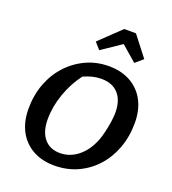

<svg xmlns="http://www.w3.org/2000/svg" viewBox="-161 -1024 1032 1154"><g transform="rotate(20 355.5 -446.5)"><path d="M319 11Q239 11 180 -22Q121 -55 89 -115.5Q57 -176 57 -258Q57 -344 84.5 -417.5Q112 -491 162.5 -546Q213 -601 280 -632Q347 -663 425 -663Q505 -663 564 -630Q623 -597 655 -537Q687 -477 687 -395Q687 -307 659.5 -233Q632 -159 582.5 -104.5Q533 -50 466 -19.5Q399 11 319 11ZM325 -71Q387 -71 438.5 -111.5Q490 -152 520 -226Q530 -252 538 -286Q546 -320 551 -354Q556 -388 556 -412Q556 -491 517.5 -533.5Q479 -576 408 -576Q354 -576 295 -549Q245 -483 216 -400.5Q187 -318 187 -238Q187 -159 223.5 -115Q260 -71 325 -71ZM509 -904 609 -775 560 -733 462 -818 336 -733 299 -775 434 -904Z"/></g></svg>

Font: Piazzolla SemiBold
Style: Italic
Weight: 600
Italic angle: -11.3°
Designer: Juan Pablo del Peral
Foundry: Huerta Tipografica
Version: Version 1.330